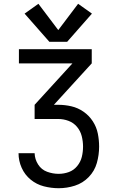

<svg xmlns="http://www.w3.org/2000/svg" viewBox="-20 -995 616 1015"><path d="M290 0Q334 0 376 -13.5Q418 -27 449 -59Q480 -91 492 -133.5Q504 -176 504 -220Q504 -255 497 -289.5Q490 -324 470.5 -354Q451 -384 421.5 -404.5Q392 -425 357.5 -433Q323 -441 288 -441H265L465 -660V-735H80V-660H363L163 -441V-366H288Q316 -366 342.5 -356Q369 -346 387 -324.5Q405 -303 412 -275.5Q419 -248 419 -220Q419 -192 412.5 -165.5Q406 -139 388 -117Q370 -95 344 -85.5Q318 -76 290 -76Q259 -76 229 -87Q199 -98 181.5 -125.5Q164 -153 163 -185H78Q78 -145 94.5 -108Q111 -71 142 -45.5Q173 -20 212 -10Q251 0 290 0ZM241 -774H335L466 -923L393 -975L288 -836L183 -975L110 -923Z"/></svg>

Font: Iosevka Sparkle
Style: Regular
Weight: 400
Designer: Belleve Invis
Foundry: Belleve Invis
Version: Version 4.5.0; ttfautohint (v1.8.3)